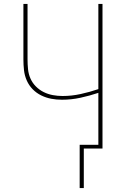

<svg xmlns="http://www.w3.org/2000/svg" viewBox="-20 -755 640 976"><path d="M385 201V-19H480V-283Q435 -268 388.5 -258Q342 -248 295 -248Q267 -248 240.5 -253Q214 -258 189.5 -270Q165 -282 146 -301.5Q127 -321 116 -346Q105 -371 102 -398Q99 -425 99 -453V-735H120V-453Q120 -428 122.5 -403Q125 -378 135 -355.5Q145 -333 162.5 -315.5Q180 -298 202 -287Q224 -276 248.5 -271.5Q273 -267 298 -267Q344 -267 390 -277Q436 -287 480 -302V-735H501V0H406V201Z"/></svg>

Font: Iosevka SS04 Thin Extended
Style: Regular
Weight: 100
Width: 7
Monospace: yes
Designer: Belleve Invis
Foundry: Belleve Invis
Version: Version 19.0.0; ttfautohint (v1.8.4)